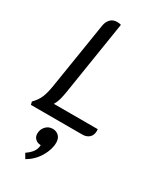

<svg xmlns="http://www.w3.org/2000/svg" viewBox="-247 -789 989 1179"><g transform="rotate(30 247.5 -200.0)"><path d="M442 -64Q442 -33 423.5 -16.5Q405 0 376 0H11L6 -21Q36 -51 50 -84Q64 -117 73 -177L147 -641Q152 -670 169.5 -688Q187 -706 215 -706Q231 -706 244 -702L161 -177Q156 -146 149.5 -122Q143 -98 130 -76H441Q442 -72 442 -64ZM128 272Q156 253 171 232Q186 211 187 184Q163 184 148 169.5Q133 155 133 133Q133 103 152.5 81.5Q172 60 202 60Q227 60 244.5 76.5Q262 93 262 124Q262 172 231.5 223.5Q201 275 148 306Z"/></g></svg>

Font: Thasadith
Style: Bold Italic
Weight: 700
Italic angle: -9°
Designer: Cadson Demak Co.,Ltd.
Foundry: Cadson Demak Co.,Ltd.
Version: Version 1.000; ttfautohint (v1.6)